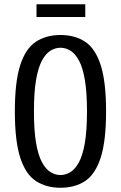

<svg xmlns="http://www.w3.org/2000/svg" viewBox="-20 -875 570 905"><path d="M265 10Q198 10 149.5 -21.5Q101 -53 75.5 -131.5Q50 -210 50 -350Q50 -490 75.5 -568.5Q101 -647 149.5 -678.5Q198 -710 265 -710Q333 -710 381 -678.5Q429 -647 454.5 -568.5Q480 -490 480 -350Q480 -210 454.5 -131.5Q429 -53 381 -21.5Q333 10 265 10ZM265 -50Q289 -50 311.5 -63.5Q334 -77 352 -110Q370 -143 380 -201.5Q390 -260 390 -350Q390 -440 380 -498.5Q370 -557 352 -590Q334 -623 311.5 -636.5Q289 -650 265 -650Q241 -650 218.5 -636.5Q196 -623 178 -590Q160 -557 150 -498.5Q140 -440 140 -350Q140 -260 150 -201.5Q160 -143 178 -110Q196 -77 218.5 -63.5Q241 -50 265 -50ZM152 -795V-855H382V-795Z"/></svg>

Font: Cuprum
Style: Regular
Weight: 400
Designer: Jovanny Lemonad
Foundry: Jovanny Lemonad
Version: Version 3.000